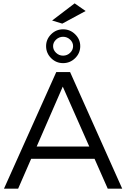

<svg xmlns="http://www.w3.org/2000/svg" viewBox="-20 -1133 758 1153"><path d="M494.1 -1066.9 354 -991.2 293 -1009.8 428.2 -1112.8ZM256.8 -856Q256.8 -897 286.9 -927Q316.9 -957 358.9 -957Q400.9 -957 431.4 -927Q461.9 -897 461.9 -856Q461.9 -814 431.4 -783.9Q400.9 -753.9 358.9 -753.9Q316.9 -753.9 286.9 -783.9Q256.8 -814 256.8 -856ZM298.8 -856Q298.8 -833 316.7 -815.9Q334.5 -798.8 358.9 -798.8Q383.3 -798.8 401.1 -815.9Q418.9 -833 418.9 -856Q418.9 -878.4 400.9 -895.3Q382.8 -912.1 358.9 -912.1Q335 -912.1 316.9 -895.3Q298.8 -878.4 298.8 -856ZM627 0 547.9 -179.2H167L88.9 0H3.9L317.9 -700.2H400.9L713.9 0ZM200.2 -252.9H516.1L356.9 -612.8Z"/></svg>

Font: Montserrat-Arabic Light
Style: Regular
Weight: 300
Designer: Mohamed Gaber
Foundry: Kief Type Foundry
Version: Version 5.008;PS 005.008;hotconv 1.0.88;makeotf.lib2.5.64775